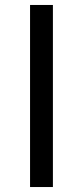

<svg xmlns="http://www.w3.org/2000/svg" viewBox="-20 -753 333 773"><path d="M101 0V-733H193V0Z"/></svg>

Font: Farlight84_Sys_V01
Style: Regular
Weight: 400
Designer: Ryoko NISHIZUKA  (kana, bopomofo & ideographs); Paul D. Hunt (Latin, Greek & Cyrillic); Sandoll Communications , Soo-you
Foundry: Adobe
Version: Version 2.004;October 29, 2024;FontCreator 14.0.0.2814 64-bi